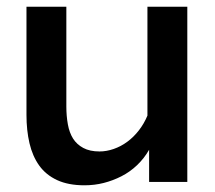

<svg xmlns="http://www.w3.org/2000/svg" viewBox="-20 -543 643 573"><path d="M425 0V-96Q410 -70 389 -50Q368 -30 342.5 -17Q317 -4 289.5 3Q262 10 232 10Q184 10 150.5 -5.5Q117 -21 97 -49Q77 -77 68 -115.5Q59 -154 59 -200V-523H178V-225Q178 -197 182.5 -172Q187 -147 198 -129.5Q209 -112 228.5 -101.5Q248 -91 277 -91Q298 -91 319.5 -98.5Q341 -106 360 -120Q379 -134 394.5 -154Q410 -174 420 -198V-523H539V0Z"/></svg>

Font: Rising Sun SemiBold
Style: Regular
Weight: 600
Designer: Matt McInerney, Pablo Impallari, Rodrigo Fuenzalida (Raleway font), Stephen Hutchings (Greek), Cristiano Sobral (main ch
Foundry: The Rising Sun Project Authors
Version: Version 4.327; ttfautohint (v1.8.4.7-5d5b-dirty)